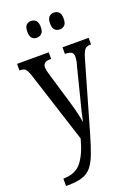

<svg xmlns="http://www.w3.org/2000/svg" viewBox="-180 -818 810 1127"><g transform="rotate(-20 225.0 -254.5)"><path d="M28 190Q105 190 143 141Q181 92 204 3L61 -442Q50 -475 39.5 -485Q29 -495 6 -495H3V-536H201V-495H198Q170 -495 160 -485.5Q150 -476 150 -462Q150 -449 154 -432.5Q158 -416 165 -394L213 -233Q228 -184 237 -146Q246 -108 250 -82Q260 -135 279 -205L329 -403Q334 -418 336.5 -432Q339 -446 339 -460Q339 -480 327 -487Q315 -494 290 -495H287V-536H450V-495H448Q433 -495 422.5 -490.5Q412 -486 403.5 -470.5Q395 -455 386 -422L266 -5Q245 68 227 115Q209 162 186 188.5Q163 215 127.5 225.5Q92 236 37 236H28ZM309 -640Q291 -640 278.5 -651.5Q266 -663 266 -692Q266 -722 278.5 -733.5Q291 -745 309 -745Q326 -745 338.5 -733.5Q351 -722 351 -692Q351 -663 338.5 -651.5Q326 -640 309 -640ZM165 -640Q148 -640 136 -651.5Q124 -663 124 -692Q124 -722 136 -733.5Q148 -745 165 -745Q182 -745 195 -733.5Q208 -722 208 -692Q208 -663 195 -651.5Q182 -640 165 -640Z"/></g></svg>

Font: Noto Serif ExtraCondensed
Style: Regular
Weight: 400
Width: 2
Designer: Monotype Design Team
Foundry: Monotype Imaging Inc.
Version: Version 2.015